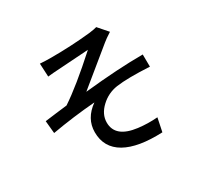

<svg xmlns="http://www.w3.org/2000/svg" viewBox="-165 -997 1330 1263"><g transform="rotate(-30 500.0 -365.0)"><path d="M258 -751Q299 -748 344 -748Q494 -748 639 -763Q680 -768 699 -774L762 -702Q718 -674 698 -657L430 -438Q686 -465 874 -465L875 -372Q710 -381 624 -369Q552 -358 500 -309Q445 -258 445 -195Q445 -82 605 -62Q678 -53 751 -59L730 43Q544 51 445 -5Q345 -62 345 -179Q345 -283 441 -351Q275 -338 111 -309L102 -404Q132 -407 188 -415L272 -425Q389 -502 577 -672L304 -654L263 -650Z"/></g></svg>

Font: Noto Sans S Chinese Medium
Style: Regular
Weight: 500
Designer: Ryoko NISHIZUKA  (kana & ideographs); Paul D. Hunt (Latin, Greek & Cyrillic); Wenlong ZHANG  (bopomofo); Sandoll Communi
Foundry: Adobe Systems Incorporated
Version: Version 1.000;PS 1;hotconv 1.0.78;makeotf.lib2.5.61930